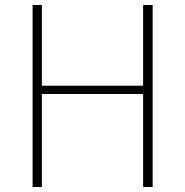

<svg xmlns="http://www.w3.org/2000/svg" viewBox="-20 -746 738 766"><path d="M110 0V-726H147V-404H551V-726H589V0H551V-371H147V0Z"/></svg>

Font: Noto Sans HK Thin Thin
Style: Regular
Weight: 250
Version: Version 2.004-H2;hotconv 1.0.118;makeotfexe 2.5.65603